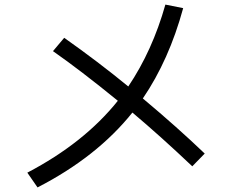

<svg xmlns="http://www.w3.org/2000/svg" viewBox="-20 -778 1040 844"><path d="M212.9 -553.2 262.2 -611.8Q411.1 -506.8 543.9 -397.9Q649.9 -555.2 707 -757.8L785.2 -742.2Q723.1 -514.2 607.9 -345.2Q760.7 -217.3 879.9 -103L825.2 -46.9Q685.1 -179.7 562 -283.2Q406.2 -88.4 145 45.9L100.1 -19Q350.1 -149.9 498 -335Q332 -470.2 212.9 -553.2Z"/></svg>

Font: WebKoruri
Style: Regular
Weight: 400
Foundry: lindwurm / mohemohe
Version: Version 1.00